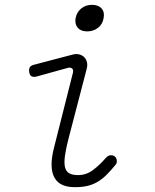

<svg xmlns="http://www.w3.org/2000/svg" viewBox="-20 -765 640 795"><path d="M131 -448Q119 -445 111 -449Q103 -453 101 -466Q99 -479 103.5 -486.5Q108 -494 121 -497L277 -538Q294 -543 307 -540Q320 -537 328.5 -528.5Q337 -520 340 -507.5Q343 -495 339 -480L265 -196Q254 -154 249.5 -124Q245 -94 248.5 -75.5Q252 -57 265 -48.5Q278 -40 303 -40Q337 -40 364.5 -60.5Q392 -81 419 -112Q427 -121 437 -122Q447 -123 454 -118Q462 -113 463.5 -101Q465 -89 457 -81Q439 -59 422 -42Q405 -25 386.5 -13.5Q368 -2 345 4Q322 10 290 10Q259 10 238 0.5Q217 -9 205.5 -29.5Q194 -50 193.5 -81Q193 -112 204 -155L282 -464Q285 -476 278.5 -481.5Q272 -487 261 -484ZM341 -635Q315 -635 302 -650Q289 -665 293 -690Q298 -715 316.5 -730Q335 -745 361 -745Q387 -745 400.5 -730Q414 -715 409 -690Q405 -665 386 -650Q367 -635 341 -635Z"/></svg>

Font: Maple Mono NL Thin
Style: Italic
Weight: 250
Italic angle: -10°
Monospace: yes
Designer: subframe7536
Version: Version 7.000